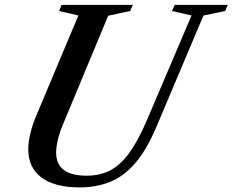

<svg xmlns="http://www.w3.org/2000/svg" viewBox="-20 -782 983 812"><path d="M318 10.5Q210.5 10.5 155 -31.5Q99.5 -73.5 99.5 -150.5Q99.5 -213.5 136 -299L311.5 -716.5L230 -735.5L240.5 -761.5H542L530.5 -735.5L437.5 -715.5L245 -252.5Q232 -221.5 224.8 -191.2Q217.5 -161 217.5 -136.5Q217.5 -39 346.5 -39Q402 -39 445.2 -61Q488.5 -83 526 -134.2Q563.5 -185.5 601 -273L790 -716.5L707.5 -735.5L719 -761.5H943L932.5 -735.5L840.5 -716.5L641.5 -245.5Q599.5 -146.5 550.8 -90.8Q502 -35 444.2 -12.2Q386.5 10.5 318 10.5Z"/></svg>

Font: Libre Caslon Text Medium Italic
Style: Regular
Weight: 500
Italic angle: -22.583°
Designer: Pablo Impallari, Rodrigo Fuenzalida, Katja Schimmel
Foundry: Pablo Impallari, Rodrigo Fuenzalida
Version: Version 2.000